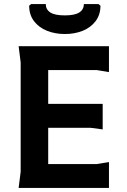

<svg xmlns="http://www.w3.org/2000/svg" viewBox="-20 -928 628 948"><path d="M72 0 82 -80V-620L72 -700H518V-572L458 -582H218V-415H487V-289L427 -297H218V-118H458L518 -128V0ZM300 -760Q252 -760 212 -776Q172 -792 148 -823.5Q124 -855 124 -900L134 -908H206Q206 -881 228.5 -866.5Q251 -852 300 -852Q349 -852 371.5 -866.5Q394 -881 394 -908H466L476 -900Q476 -855 452 -823.5Q428 -792 388.5 -776Q349 -760 300 -760Z"/></svg>

Font: AR One Sans
Style: Bold
Weight: 700
Designer: Niteesh Yadav
Foundry: Niteesh Yadav
Version: Version 1.001;gftools[0.9.33]